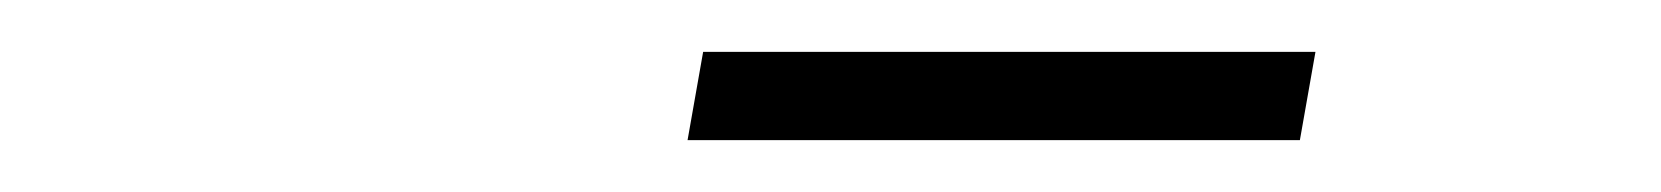

<svg xmlns="http://www.w3.org/2000/svg" viewBox="-20 -661 640 74"><path d="M245 -607 251 -641H487L481 -607Z"/></svg>

Font: Gantari ExtraLight
Style: Italic
Weight: 250
Italic angle: -10°
Designer: Anugrah Pasau
Foundry: Lafontype
Version: Version 1.000